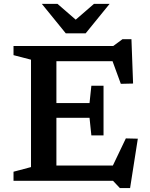

<svg xmlns="http://www.w3.org/2000/svg" viewBox="-20 -936 774 994"><path d="M516 -492V-363.5V-235H453L443.5 -326H201V-402.5H443.5L453 -492ZM669 -503.5 605.5 -502 547.5 -660.5 590.5 -619H201V-698H566.5L614 -733H660.5ZM544.5 -37.5 631.5 -219.5 693.5 -218 653.5 37.5H600.5L565 0H201V-79H581.5ZM50 0V-47L140.5 -71V-627L50 -650.5V-698H272V0ZM385.5 -822.5H358.5L466.5 -916H547.5L423.5 -763.5H320.5L196.5 -916H277.5Z"/></svg>

Font: Newsreader 9pt Medium
Style: Regular
Weight: 500
Designer: Hugues Gentile
Foundry: Production Type
Version: Version 1.003